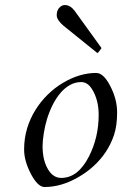

<svg xmlns="http://www.w3.org/2000/svg" viewBox="-20 -729 505 762"><path d="M361.8 -439.5Q390.6 -439.5 417 -388.7Q444.8 -335.9 444.8 -283Q444.8 -230 432.6 -193.6Q420.4 -157.2 399.7 -126Q378.9 -94.7 350.6 -69.1Q322.3 -43.5 290 -25.4Q223.1 13.2 156.7 13.2Q130.4 13.2 103 -38.1Q75.7 -90.3 75.7 -135.3Q75.7 -180.2 87.6 -219.5Q99.6 -258.8 120.4 -292.2Q141.1 -325.7 168.9 -353Q196.8 -380.4 228.5 -399.4Q295.4 -439.5 361.8 -439.5ZM165.5 -66.4Q186.5 -22.9 223.1 -22.9Q289.6 -22.9 333 -107.9Q371.6 -183.6 371.6 -273.4Q371.6 -333.5 344.7 -376Q327.1 -403.3 302.7 -403.3Q278.3 -403.3 257.6 -391.6Q236.8 -379.9 220 -360.1Q203.1 -340.3 189.7 -314Q176.3 -287.6 167.2 -258.5Q158.2 -229.5 153.6 -199Q148.9 -168.5 148.9 -147Q148.9 -125.5 152.8 -105.2Q156.7 -85 165.5 -66.4ZM370.1 -521Q368.2 -519 366.7 -519Q365.2 -519 363.3 -521L231.9 -627Q205.1 -649.9 205.1 -668.5Q205.1 -687 215.1 -698Q225.1 -709 237.3 -709Q259.3 -709 276.9 -685.1L380.9 -541Q382.8 -539.1 382.8 -538.1Q382.8 -537.1 380.9 -535.2Z"/></svg>

Font: Cardo-Italic
Style: Italic
Weight: 400
Italic angle: -12°
Designer: David J. Perry
Foundry: David J. Perry
Version: Version 0.991